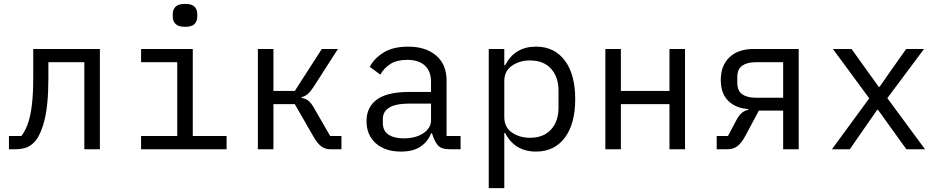

<svg xmlns="http://www.w3.org/2000/svg" viewBox="-20 -768 4840 988"><path d="M26 -68H90Q110 -94 123.5 -132Q137 -170 144 -227.5Q151 -285 151 -369V-516H494V0H414V-448H229V-367Q229 -228 208.5 -148Q188 -68 154 -34Q135 -15 112 -7.5Q89 0 57 0H26Z M932 -630Q898 -630 883.5 -644.5Q869 -659 869 -681V-697Q869 -719 883.5 -733.5Q898 -748 932 -748Q967 -748 981 -733.5Q995 -719 995 -697V-681Q995 -659 981 -644.5Q967 -630 932 -630ZM706 -68H892V-448H706V-516H972V-68H1146V0H706Z M1307 -516H1387V-300H1497L1636 -516H1719L1593 -320Q1576 -294 1563 -283.5Q1550 -273 1532 -268V-264Q1552 -261 1566 -250.5Q1580 -240 1595 -214L1679 -68H1737V0H1679Q1654 0 1634.5 -14Q1615 -28 1596 -60L1497 -232H1387V0H1307Z M2295 0Q2250 0 2233 -20.5Q2216 -41 2205 -76L2203 -82H2198Q2182 -39 2144 -13.5Q2106 12 2043 12Q1962 12 1914 -30.5Q1866 -73 1866 -145Q1866 -216 1919 -255.5Q1972 -295 2088 -295H2198V-346Q2198 -402 2166 -431Q2134 -460 2075 -460Q2023 -460 1990 -439.5Q1957 -419 1937 -384L1883 -424Q1903 -465 1952 -496.5Q2001 -528 2080 -528Q2171 -528 2224.5 -482Q2278 -436 2278 -354V-68H2350V0ZM2057 -56Q2119 -56 2158.5 -82.5Q2198 -109 2198 -149V-235H2088Q2017 -235 1983.5 -214.5Q1950 -194 1950 -156V-135Q1950 -95 1979 -75.5Q2008 -56 2057 -56Z M2495 -516H2575V-432H2579Q2629 -528 2738 -528Q2833 -528 2886.5 -456.5Q2940 -385 2940 -258Q2940 -131 2886.5 -59.5Q2833 12 2738 12Q2629 12 2579 -84H2575V200H2495ZM2707 -59Q2777 -59 2815.5 -101.5Q2854 -144 2854 -214V-302Q2854 -372 2815.5 -414.5Q2777 -457 2707 -457Q2654 -457 2614.5 -430Q2575 -403 2575 -351V-165Q2575 -113 2614.5 -86Q2654 -59 2707 -59Z M3095 -516H3175V-300H3425V-516H3505V0H3425V-232H3175V0H3095Z M3668 -68H3726L3771 -153Q3795 -197 3831 -203V-207Q3769 -210 3729 -247.5Q3689 -285 3689 -357Q3689 -431 3734 -473.5Q3779 -516 3858 -516H4090V0H4010V-199H3885L3814 -66Q3796 -33 3775.5 -16.5Q3755 0 3723 0H3668ZM4010 -448H3870Q3825 -448 3799.5 -430Q3774 -412 3774 -372V-341Q3774 -301 3799.5 -283Q3825 -265 3870 -265H4010Z M4261 0 4453 -262 4266 -516H4362L4440 -407L4502 -321H4506L4566 -407L4643 -516H4735L4546 -263L4740 0H4644L4557 -121L4498 -203H4494L4437 -121L4353 0Z"/></svg>

Font: Lilex Nerd Font
Style: Regular
Weight: 400
Designer: Mike Abbink, Paul van der Laan, Pieter van Rosmalen, Mikhael Khrustik
Foundry: Mikhael Khrustik
Version: Version 2.400; ttfautohint (v1.8.4.7-5d5b);Nerd Fonts 3.3.0